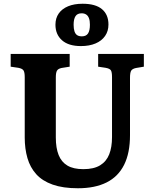

<svg xmlns="http://www.w3.org/2000/svg" viewBox="-20 -991 823 1025"><path d="M396 14Q316 14 261 -5.5Q206 -25 173.5 -61Q141 -97 126.5 -147Q112 -197 112 -257V-579Q112 -605 105.5 -615Q99 -625 78 -629L37 -635V-703H352V-635L308 -628Q290 -624 284 -613.5Q278 -603 278 -578V-257Q278 -201 293 -163.5Q308 -126 340 -107Q372 -88 425 -88Q481 -88 514.5 -108.5Q548 -129 563 -167Q578 -205 578 -259V-579Q578 -606 572 -615.5Q566 -625 544 -629L504 -635V-703H748V-635L706 -628Q687 -624 680.5 -614Q674 -604 674 -575V-269Q674 -174 642.5 -111Q611 -48 549 -17Q487 14 396 14ZM412 -745Q346 -745 311 -776Q276 -807 276 -859Q276 -894 293.5 -919Q311 -944 343.5 -957.5Q376 -971 421 -971Q490 -971 524.5 -942Q559 -913 559 -860Q559 -825 541 -799Q523 -773 490 -759Q457 -745 412 -745ZM417 -797Q440 -797 450 -812.5Q460 -828 460 -859Q460 -880 455 -893.5Q450 -907 440 -913.5Q430 -920 416 -920Q393 -920 383 -904.5Q373 -889 373 -859Q373 -838 377.5 -824Q382 -810 391.5 -803.5Q401 -797 417 -797Z"/></svg>

Font: Literata 18pt
Style: Bold
Weight: 700
Designer: Latin by Veronika Burian and Jose Scaglione. Greek by Irene Vlachou. Cyrillic by Vera Evstafieva.
Foundry: TypeTogether
Version: Version 3.103;gftools[0.9.29]